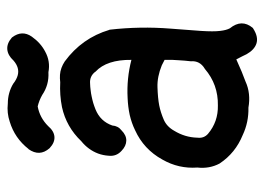

<svg xmlns="http://www.w3.org/2000/svg" viewBox="-121 -587 742 540"><g transform="rotate(-90 250.0 -317.0)"><path d="M177.7 -660.6Q202.1 -668.9 229 -666Q244.1 -666 258.3 -662.1Q272.5 -658.2 285.2 -650.4H285.6V-649.9Q297.4 -641.1 308.1 -638.2Q318.8 -635.3 329.1 -638.2Q339.4 -641.1 349.6 -649.9Q364.3 -666 381.1 -667.5Q397.9 -668.9 414.1 -654.8L414.6 -654.3L415 -653.8Q436 -626 417 -598.6Q399.4 -573.7 375 -561Q347.7 -545.9 316.9 -551.8Q298.8 -550.8 283 -555.2Q267.1 -559.6 252.9 -569.3Q237.3 -578.1 220.7 -582Q189 -576.2 165.5 -552.7Q151.4 -536.1 135.3 -534.9Q119.1 -533.7 103.5 -548.3L103 -548.8Q78.6 -576.7 100.6 -607.9H101.1Q131.3 -646.5 177.7 -660.6ZM218.8 -513.7Q252.9 -520.5 288.6 -518.6Q299.8 -520 309.8 -519.3Q319.8 -518.6 329.1 -515.1Q338.4 -511.7 347.2 -505.9Q413.1 -457.5 436 -380.4L436.5 -379.9V-379.4Q446.3 -293.9 439.5 -208.5Q435.5 -160.6 433.1 -123.5Q430.7 -86.9 433.1 -68.8Q435.1 -51.3 440.4 -41.5Q467.3 -8.3 441.9 22.5L441.4 22.9L440.9 23.4Q437 25.9 433.8 27.6Q430.7 29.3 427.2 30.8Q406.2 39.6 389.4 29.5Q372.6 19.5 361.8 -6.3L353 -23.4Q314.5 -5.9 291 2.4Q273.9 10.3 255.4 12.2Q236.8 14.2 217.3 10.7Q176.3 11.7 140.1 -5.4Q89.8 -25.9 60.5 -69.8V-70.3H60.1Q44.9 -99.1 48.8 -132.8Q44.9 -185.5 71.3 -231.4Q100.1 -283.7 153.8 -308.1Q173.8 -317.9 196.8 -323.2Q219.7 -328.1 244.6 -329.1Q299.3 -332 351.6 -318.4Q352.5 -387.7 318.4 -419.4L317.9 -419.9V-420.4Q305.2 -436.5 284.7 -434.6H284.2Q279.8 -434.6 275.4 -434.1Q271 -433.6 266.4 -433.1Q261.7 -432.6 257.3 -431.9Q252.9 -431.2 248.5 -430.2Q244.1 -429.2 239.5 -428.2Q234.9 -427.2 230.5 -425.8Q226.1 -424.3 221.7 -422.9Q217.3 -421.4 212.4 -419.4Q178.7 -405.8 167 -372.1Q166.5 -364.3 163.1 -357.7Q159.7 -351.1 153.3 -346.2Q139.6 -332.5 124.5 -332.8Q109.4 -333 95.7 -346.2Q79.6 -360.8 82 -382.3Q83 -397.9 88.1 -411.9Q93.3 -425.8 102.1 -437.7Q110.8 -449.7 123 -459.5Q163.1 -501.5 218.8 -513.7ZM336.4 -232.9Q304.2 -246.1 274.4 -245.1Q243.7 -244.1 223.6 -240.2Q213.9 -238.3 203.9 -235.1Q193.8 -231.9 183.6 -227.5Q164.1 -219.2 152.3 -198.2Q133.8 -168 132.8 -133.8V-133.3V-132.8Q130.4 -114.7 143.6 -103Q177.7 -74.2 223.6 -75.2Q282.2 -74.2 326.2 -111.8L326.7 -112.3H327.1Q349.6 -126 347.7 -150.9V-151.4V-151.9Q348.6 -160.2 349.4 -168.7Q350.1 -177.2 350.6 -186Q351.1 -194.8 351.6 -203.1V-225.1Z"/></g></svg>

Font: NaikaiFont
Style: SemiBold
Weight: 600
Version: Version 1.89